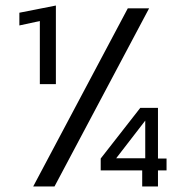

<svg xmlns="http://www.w3.org/2000/svg" viewBox="-20 -674 672 694"><path d="M124 -370H182V-654L50 -628V-582L124 -598ZM100 0H177L519 -644H442ZM551 -58H582V-101H551V-284H487L344 -101V-58H494V0H551ZM505 -238V-102H400Z"/></svg>

Font: Kanit Light
Style: Regular
Weight: 300
Designer: Katatrad Team
Foundry: CadsonDemak
Version: Version 1.000;PS 001.000;hotconv 1.0.88;makeotf.lib2.5.64775